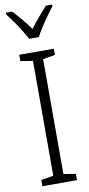

<svg xmlns="http://www.w3.org/2000/svg" viewBox="-103 -987 476 1027"><g transform="rotate(-10 134.5 -474.0)"><path d="M228 0H40V-34L107 -45V-669L40 -680V-714H228V-680L162 -669V-45L228 -34ZM108 -789Q95 -812 78 -839.5Q61 -867 42.5 -893Q24 -919 9 -939V-948H43Q64 -926 88.5 -896.5Q113 -867 134 -838Q157 -868 178.5 -893.5Q200 -919 226 -948H260V-939Q236 -908 206.5 -865.5Q177 -823 160 -789Z"/></g></svg>

Font: Noto Sans Condensed Light
Style: Regular
Weight: 300
Width: 3
Designer: Monotype Design Team
Foundry: Monotype Imaging Inc.
Version: Version 2.013; ttfautohint (v1.8.4.7-5d5b)